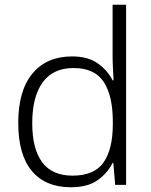

<svg xmlns="http://www.w3.org/2000/svg" viewBox="-20 -780 639 810"><path d="M279 10Q172 10 114.5 -58.5Q57 -127 57 -261Q57 -398 117 -470Q177 -542 284 -542Q351 -542 392.5 -512.5Q434 -483 455 -441H459Q458 -464 456.5 -492.5Q455 -521 455 -545V-760H512V0H466L458 -93H455Q434 -50 392 -20Q350 10 279 10ZM286 -39Q378 -39 417 -95Q456 -151 456 -257V-266Q456 -376 417.5 -434.5Q379 -493 290 -493Q204 -493 160 -432.5Q116 -372 116 -260Q116 -152 158 -95.5Q200 -39 286 -39Z"/></svg>

Font: Noto Sans Myanmar Light
Style: Regular
Weight: 300
Designer: Monotype Design Team
Foundry: Monotype Imaging Inc.
Version: Version 2.107; ttfautohint (v1.8.4.7-5d5b)